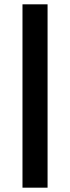

<svg xmlns="http://www.w3.org/2000/svg" viewBox="-20 -770 324 888"><path d="M200 -750V98H84V-750Z"/></svg>

Font: Unbounded Variable
Style: Regular
Weight: 400
Designer: Luke Prowse, Jean-Baptiste Morizot, Fátima Lázaro, Florian Runge
Foundry: NaN
Version: Version 1.600;FEAKit 1.0